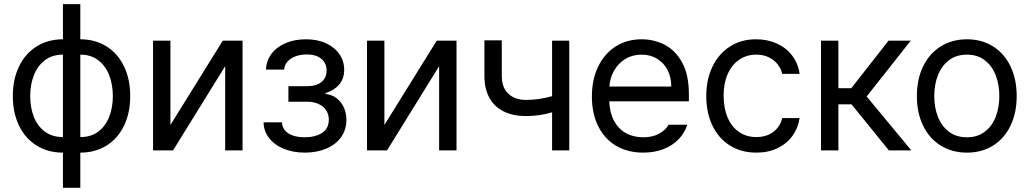

<svg xmlns="http://www.w3.org/2000/svg" viewBox="-20 -727 4977 928"><path d="M284.2 10.7Q212.4 10.7 157.5 -23.2Q102.5 -57.1 72.3 -119.1Q42 -181.2 42 -262.7Q42 -344.2 72.3 -406.5Q102.5 -468.8 157.5 -502.9Q212.4 -537.1 284.2 -537.1V-707H368.2V-537.1Q439.9 -537.1 494.6 -502.9Q549.3 -468.8 579.3 -406.5Q609.4 -344.2 609.4 -262.7Q609.4 -181.2 579.3 -119.1Q549.3 -57.1 494.6 -23.2Q439.9 10.7 368.2 10.7V180.7H284.2ZM284.2 -462.9Q231.9 -462.9 196.5 -435.5Q161.1 -408.2 143.6 -362.8Q126 -317.4 126 -262.7Q126 -208 143.3 -163.1Q160.6 -118.2 196.3 -91.3Q231.9 -64.5 284.2 -64.5ZM525.4 -262.7Q525.4 -317.4 508.1 -362.8Q490.7 -408.2 455.3 -435.5Q419.9 -462.9 368.2 -462.9V-64.5Q420.4 -64.5 455.6 -91.3Q490.7 -118.2 508.1 -163.1Q525.4 -208 525.4 -262.7Z M1056.6 -530.3H1152.3V0H1068.4V-407.2L816.4 0H719.7V-530.3H803.7V-123Z M1452.1 -63.5Q1503.9 -63.5 1536.6 -84.7Q1569.3 -106 1569.3 -148.4Q1569.3 -174.3 1556.4 -193.8Q1543.5 -213.4 1519.5 -224.4Q1495.6 -235.4 1463.9 -235.4H1374V-310.5H1463.9Q1510.3 -310.5 1534.4 -331.3Q1558.6 -352.1 1558.6 -385.7Q1558.6 -421.4 1533.2 -442.6Q1507.8 -463.9 1462.9 -463.9Q1432.6 -463.9 1408 -454.6Q1383.3 -445.3 1368.9 -428.5Q1354.5 -411.6 1353.5 -390.6H1265.6Q1267.1 -433.1 1292 -466.6Q1316.9 -500 1360.4 -518.6Q1403.8 -537.1 1459 -537.1Q1514.2 -537.1 1555.9 -517.8Q1597.7 -498.5 1620.6 -465.1Q1643.6 -431.6 1643.6 -389.6Q1643.6 -346.7 1619.1 -318.1Q1594.7 -289.6 1553.7 -277.3V-272.5Q1583.5 -270 1606.2 -252.9Q1628.9 -235.8 1641.6 -208.3Q1654.3 -180.7 1654.3 -147.5Q1654.3 -100.1 1628.7 -64.2Q1603 -28.3 1557.4 -8.8Q1511.7 10.7 1453.1 10.7Q1397 10.7 1351.8 -7.8Q1306.6 -26.4 1280.8 -59.6Q1254.9 -92.8 1253.9 -135.7H1342.8Q1344.7 -101.1 1374.3 -82.3Q1403.8 -63.5 1452.1 -63.5Z M2090.8 -530.3H2186.5V0H2102.5V-407.2L1850.6 0H1753.9V-530.3H1837.9V-123Z M2731.4 0H2648.4V-184.1Q2587.9 -166 2521.5 -166Q2460.4 -166 2415.3 -188Q2370.1 -210 2345.7 -253.7Q2321.3 -297.4 2321.3 -361.3V-532.2H2405.3V-361.3Q2405.3 -303.2 2437.3 -273.7Q2469.2 -244.1 2521.5 -244.1Q2585.4 -244.1 2648.4 -262.2V-530.3H2731.4Z M2840.8 -260.7Q2840.8 -341.8 2870.8 -404.5Q2900.9 -467.3 2955.3 -502.2Q3009.8 -537.1 3081.1 -537.1Q3141.1 -537.1 3192.9 -510.5Q3244.6 -483.9 3277.1 -424.6Q3309.6 -365.2 3309.6 -272.5V-237.3H2924.8Q2926.8 -182.1 2947.8 -143.1Q2968.8 -104 3005.1 -83.7Q3041.5 -63.5 3088.9 -63.5Q3133.8 -63.5 3164.8 -80.3Q3195.8 -97.2 3211.9 -124H3301.8Q3289.1 -84 3259.5 -53.5Q3230 -22.9 3186.3 -6.1Q3142.6 10.7 3088.9 10.7Q3013.2 10.7 2957 -22.9Q2900.9 -56.6 2870.8 -118.2Q2840.8 -179.7 2840.8 -260.7ZM3224.6 -308.6Q3224.6 -353 3206.8 -387.9Q3189 -422.9 3156.2 -442.9Q3123.5 -462.9 3081.1 -462.9Q3036.6 -462.9 3002.2 -441.9Q2967.8 -420.9 2948 -385.5Q2928.2 -350.1 2925.3 -308.6Z M3393.6 -262.7Q3393.6 -342.8 3423.6 -405Q3453.6 -467.3 3508.1 -502.2Q3562.5 -537.1 3633.8 -537.1Q3689.9 -537.1 3735.4 -516.4Q3780.8 -495.6 3809.3 -457.8Q3837.9 -419.9 3844.7 -370.1H3760.7Q3754.9 -395.5 3738.3 -416.5Q3721.7 -437.5 3695.6 -450.2Q3669.4 -462.9 3635.7 -462.9Q3588.9 -462.9 3553 -438.5Q3517.1 -414.1 3497.3 -369.4Q3477.5 -324.7 3477.5 -265.6Q3477.5 -204.6 3496.8 -159.2Q3516.1 -113.8 3552 -89.1Q3587.9 -64.5 3635.7 -64.5Q3683.1 -64.5 3716.6 -88.6Q3750 -112.8 3760.7 -156.2H3844.7Q3837.9 -108.4 3810.5 -70.6Q3783.2 -32.7 3738.3 -11Q3693.4 10.7 3635.7 10.7Q3562 10.7 3507.1 -24.2Q3452.1 -59.1 3422.9 -121.1Q3393.6 -183.1 3393.6 -262.7Z M3948.2 -530.3H4032.2V-300.8H4094.7L4274.4 -530.3H4381.8L4168.9 -260.7L4384.8 0H4276.4L4095.7 -222.7H4032.2V0H3948.2Z M4411.6 -262.7Q4411.6 -344.2 4441.9 -406.5Q4472.2 -468.8 4527.1 -502.9Q4582 -537.1 4653.8 -537.1Q4725.1 -537.1 4779.5 -502.9Q4834 -468.8 4864 -406.5Q4894 -344.2 4894 -262.7Q4894 -181.2 4864 -119.1Q4834 -57.1 4779.5 -23.2Q4725.1 10.7 4653.8 10.7Q4582 10.7 4527.1 -23.2Q4472.2 -57.1 4441.9 -119.1Q4411.6 -181.2 4411.6 -262.7ZM4810.1 -262.7Q4810.1 -317.4 4792.7 -362.8Q4775.4 -408.2 4740.2 -435.5Q4705.1 -462.9 4653.8 -462.9Q4601.6 -462.9 4566.2 -435.5Q4530.8 -408.2 4513.2 -362.8Q4495.6 -317.4 4495.6 -262.7Q4495.6 -208 4513.2 -162.8Q4530.8 -117.7 4566.2 -90.6Q4601.6 -63.5 4653.8 -63.5Q4705.1 -63.5 4740.2 -90.6Q4775.4 -117.7 4792.7 -162.8Q4810.1 -208 4810.1 -262.7Z"/></svg>

Font: WEMIX Pretendard
Style: Regular
Weight: 400
Designer: Base glyphs from Inter by Rasmus Andersson; Hangeul glyphs from Noto Sans CJK(Source Han Sans) by Jang Soo-young and Kan
Foundry: Kil Hyung-jin
Version: Version 1.000